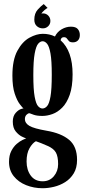

<svg xmlns="http://www.w3.org/2000/svg" viewBox="-20 -700 438 968"><path d="M195 249Q150.5 249 111.8 233.5Q73 218 49.2 188.2Q25.5 158.5 25.5 116Q25.5 83.5 37 61.2Q48.5 39 64.2 25.5Q80 12 93.8 5.5Q107.5 -1 112 -2.5Q106.5 -3.5 90.2 -11.5Q74 -19.5 59.2 -37.5Q44.5 -55.5 44.5 -87Q44.5 -114.5 59 -130.8Q73.5 -147 88 -151Q95 -153.5 98.5 -153Q93.5 -157 79.8 -174.8Q66 -192.5 54.2 -227.8Q42.5 -263 42.5 -318.5Q42.5 -397.5 67.5 -443.8Q92.5 -490 128.2 -509.8Q164 -529.5 196 -529.5Q229.5 -529.5 257 -516Q268.5 -539.5 291 -552.5Q313.5 -565.5 337.5 -565.5Q362 -565.5 372.2 -553.5Q382.5 -541.5 382.5 -523.5Q382.5 -506 373 -496.2Q363.5 -486.5 348 -486.5Q333.5 -486.5 327.5 -493Q321.5 -499.5 317 -506Q312.5 -512.5 302 -512.5Q288 -512.5 285.5 -497Q346 -443 346 -325.5Q346 -263 331.5 -222Q317 -181 294 -157.8Q271 -134.5 244.5 -125Q218 -115.5 194 -115.5Q167 -115.5 150.5 -121.2Q134 -127 130.5 -128.5Q128.5 -129 128 -129Q121 -129 113.2 -121Q105.5 -113 105.5 -99Q105.5 -79 128.2 -65.5Q151 -52 214.5 -41Q288.5 -28.5 328.5 5Q368.5 38.5 368.5 106Q368.5 146.5 351.8 174Q335 201.5 308.8 218Q282.5 234.5 252.2 241.8Q222 249 195 249ZM194 -153Q206.5 -153 217.2 -164.8Q228 -176.5 234.5 -213Q241 -249.5 241 -323.5Q241 -394.5 234.5 -430.5Q228 -466.5 217.5 -479.2Q207 -492 195 -492Q183 -492 172.2 -479.2Q161.5 -466.5 154.8 -429.8Q148 -393 148 -321.5Q148 -248 154.8 -212Q161.5 -176 172.2 -164.5Q183 -153 194 -153ZM195 214Q230 214 251.5 188.5Q273 163 273 127.5Q273 89 261.8 69Q250.5 49 221 36Q206 29 188 22Q170 15 161 12Q143.5 21.5 128.8 47.2Q114 73 114 114Q114 156.5 135 185.2Q156 214 195 214ZM200.5 -679.5 220 -660Q215 -658 203.2 -648Q191.5 -638 189 -630.5Q191.5 -632.5 196.5 -632.5Q212.5 -632.5 223.2 -621.5Q234 -610.5 234 -594.5Q234 -578.5 223 -567.8Q212 -557 196 -557Q178.5 -557 165.8 -568.2Q153 -579.5 153 -601Q153 -632.5 170.2 -651.5Q187.5 -670.5 200.5 -679.5Z"/></svg>

Font: Imbue 10pt SemiBold
Style: Regular
Weight: 600
Designer: Tyler Finck
Foundry: Etcetera Type Company
Version: Version 1.102; ttfautohint (v1.8.3)